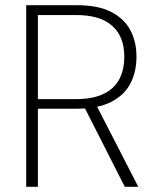

<svg xmlns="http://www.w3.org/2000/svg" viewBox="-20 -720 609 740"><path d="M81 0V-700H276Q358 -700 408.5 -674Q459 -648 482.5 -603.5Q506 -559 506 -502Q506 -443 482.5 -398Q459 -353 408 -327Q357 -301 275 -301H126V0ZM461 0 299 -319H349L513 0ZM126 -338H274Q365 -338 412 -379.5Q459 -421 459 -502Q459 -579 412.5 -620.5Q366 -662 274 -662H126Z"/></svg>

Font: DM Sans 9pt ExtraLight
Style: Regular
Weight: 250
Version: Version 4.004;gftools[0.9.30]